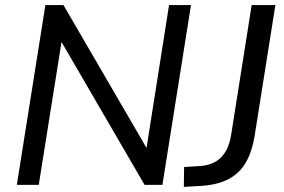

<svg xmlns="http://www.w3.org/2000/svg" viewBox="-20 -725 1112 753"><path d="M46 0 158 -705H229L572 -115H550L643 -705H729L617 0H547L204 -590H226L132 0ZM701 8 702 -70 765 -74Q799 -76 824.5 -90.5Q850 -105 865.5 -132Q881 -159 887 -199L967 -705H1060L978 -188Q968 -129 944 -87.5Q920 -46 877 -23Q834 0 769 4Z"/></svg>

Font: Nunito Sans 12pt Medium
Style: Italic
Weight: 500
Italic angle: -9°
Designer: Vernon Adams
Foundry: Vernon Adams
Version: Version 3.101;gftools[0.9.27]